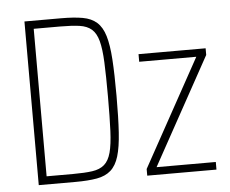

<svg xmlns="http://www.w3.org/2000/svg" viewBox="-50 -746 964 804"><g transform="rotate(-5 432.0 -344.0)"><path d="M81 0V-688H235Q289 -688 325.5 -681.5Q362 -675 384.5 -655Q407 -635 418.5 -597Q430 -559 434 -497.5Q438 -436 438 -344Q438 -252 434 -190.5Q430 -129 418.5 -91Q407 -53 384.5 -33Q362 -13 325.5 -6.5Q289 0 235 0ZM117 -34H228Q277 -34 309 -38.5Q341 -43 360 -59.5Q379 -76 388 -109.5Q397 -143 399.5 -200Q402 -257 402 -344Q402 -431 399.5 -488Q397 -545 388 -578.5Q379 -612 360 -628.5Q341 -645 309 -649.5Q277 -654 228 -654H117ZM537 0V-28L785 -478H545V-510H827V-482L579 -32H828V0Z"/></g></svg>

Font: Saira Condensed Thin
Style: Regular
Weight: 250
Width: 3
Designer: Hector Gatti with collaboration of the Omnibus-Type team
Foundry: Omnibus-Type
Version: Version 1.101